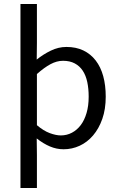

<svg xmlns="http://www.w3.org/2000/svg" viewBox="-20 -732 595 957"><path d="M82 205V-712H164V-518L163 -435Q195 -461 233 -479.5Q271 -498 311 -498Q359 -498 395.5 -480.5Q432 -463 457 -430.5Q482 -398 494.5 -352.5Q507 -307 507 -250Q507 -188 490 -139.5Q473 -91 444 -57Q415 -23 377 -5.5Q339 12 297 12Q262 12 229 -2Q196 -16 163 -42L164 41V205ZM283 -57Q313 -57 338.5 -70.5Q364 -84 382.5 -108.5Q401 -133 411.5 -169Q422 -205 422 -250Q422 -290 415 -323Q408 -356 392.5 -379.5Q377 -403 352.5 -416Q328 -429 294 -429Q263 -429 231.5 -412Q200 -395 164 -363V-108Q197 -80 228 -68.5Q259 -57 283 -57Z"/></svg>

Font: Source Sans Pro
Style: Regular
Weight: 400
Designer: Paul D. Hunt
Foundry: Adobe Systems Incorporated
Version: Version 2.021;PS 2.000;hotconv 1.0.86;makeotf.lib2.5.63406